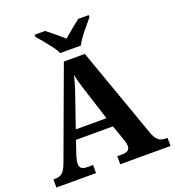

<svg xmlns="http://www.w3.org/2000/svg" viewBox="-162 -1057 1077 1184"><g transform="rotate(-20 376.5 -465.5)"><path d="M4.1 0V-53H16.1Q34.4 -53 48.1 -58.7Q61.8 -64.4 73.6 -80.3Q85.3 -96.1 96.2 -125.8L312.9 -714H450.7L663.9 -114.1Q672.5 -92 683.2 -78.5Q694 -64.9 708.4 -59Q722.9 -53 741.3 -53H753.1V0H423V-53H455.9Q477.8 -53 491.6 -61.3Q505.5 -69.6 505.5 -91.2Q505.5 -99.5 503.9 -107.3Q502.3 -115.1 500.2 -122.5Q498.1 -129.9 495.7 -135.1L460.9 -234.9H218.2L188.9 -149.1Q186.5 -141.1 183.7 -130.8Q180.8 -120.4 178.9 -110.5Q177 -100.5 177 -92.2Q177 -73 188.6 -63Q200.2 -53 226.2 -53H264.3V0ZM239 -296H440.6L381.5 -480.2Q374.4 -503.3 367.2 -525.4Q360.1 -547.4 354 -569.8Q348 -592.2 343.1 -615Q338.1 -592.8 331.9 -571.4Q325.7 -550.1 319.2 -528.8Q312.6 -507.5 304.1 -484.6ZM309.8 -771Q299.8 -794 279.5 -820.5Q259.1 -847 237.5 -873Q215.9 -899 199.9 -918V-931H269.1Q283.4 -920.6 302.7 -904.2Q322 -887.8 342.1 -871.3Q362.1 -854.8 377.1 -841.2Q392.1 -854.8 412.1 -871.3Q432.1 -887.8 452.2 -904.2Q472.3 -920.6 486.1 -931H555.2V-918Q540.2 -899 518.1 -873Q496 -847 476.2 -820.5Q456.4 -794 445.4 -771Z"/></g></svg>

Font: Noto Serif Sinhala
Style: Regular
Weight: 400
Designer: Jelle Bosma - Monotype Design Team
Foundry: Monotype Imaging Inc.
Version: Version 2.006